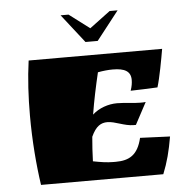

<svg xmlns="http://www.w3.org/2000/svg" viewBox="-50 -719 770 768"><g transform="rotate(-5 335.5 -334.5)"><path d="M78 -500C68 -429 64 -354 64 -280C64 -179 72 -81 84 0H575C594 -47 605 -90 615 -148L495 -153C479 -85 444 -66 390 -66H381C354 -66 330 -70 299 -76C300 -108 302 -141 305 -174C324 -216 345 -227 370 -227C401 -227 437 -206 474 -206H483L530 -294C523 -293 516 -293 509 -293C478 -293 445 -299 415 -299C380 -299 342 -286 316 -262C325 -318 337 -374 350 -429C372 -433 392 -435 410 -435C457 -435 482 -422 482 -387C482 -375 480 -361 474 -344C515 -345 540 -346 582 -348C594 -387 607 -459 614 -500ZM311 -554H360L450 -669H418L335 -607L253 -669H221Z"/></g></svg>

Font: Ruslan Display
Style: Regular
Weight: 400
Designer: Denis Masharov, Vladimir Rabdu
Foundry: Denis Masharov, Vladimir Rabdu
Version: Version 1.001